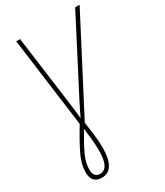

<svg xmlns="http://www.w3.org/2000/svg" viewBox="-229 -805 964 1123"><g transform="rotate(-30 253.0 -243.0)"><path d="M114 228Q160 228 182.5 189Q205 150 205 81Q205 34 199 -13Q193 -60 187 -101L506 -714H476L227 -233Q212 -205 201 -181.5Q190 -158 179 -136Q177 -159 174.5 -184.5Q172 -210 168 -235L104 -714H78L158 -110Q101 -16 73.5 42.5Q46 101 46 151Q46 228 114 228ZM116 203Q73 203 73 150Q73 104 96 54.5Q119 5 165 -73Q170 -34 174 3Q178 40 178 81Q178 203 116 203Z"/></g></svg>

Font: Noto Sans UI SemiCondensed Thin
Style: Italic
Weight: 250
Width: 4
Italic angle: -12°
Designer: Monotype Design Team
Foundry: Monotype Imaging Inc.
Version: Version 1.901